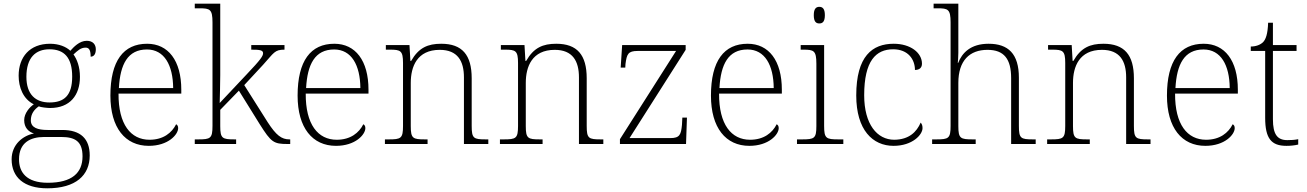

<svg xmlns="http://www.w3.org/2000/svg" viewBox="-20 -780 7078 1040"><path d="M236 240C390 240 466 170 466 62C466 -28 417 -76 317 -76H238C185 -76 147 -88 147 -128C147 -164 166 -187 190 -204C200 -199 235 -195 251 -195C359 -195 413 -264 413 -364C413 -418 397 -459 378 -485C401 -506 417 -522 444 -522C464 -522 471 -506 471 -473C490 -473 499 -489 499 -513C499 -538 484 -559 450 -559C410 -559 379 -525 361 -505C338 -527 299 -543 251 -543C141 -543 81 -471 81 -370C81 -307 105 -244 163 -215C141 -200 111 -167 111 -129C111 -89 134 -66 164 -57C105 -46 43 2 43 83C43 180 110 240 236 240ZM248 -225C173 -225 123 -268 123 -364C123 -468 173 -513 248 -513C328 -513 371 -468 371 -365C371 -262 327 -225 248 -225ZM239 210C121 210 83 151 83 83C83 -7 144 -38 219 -38H311C386 -38 427 -15 427 67C427 157 369 210 239 210Z M786 10C891 10 945 -51 945 -86C945 -97 941 -103 934 -107C911 -61 865 -23 790 -23C688 -23 621 -106 622 -273H962V-294C962 -452 891 -543 777 -543C649 -543 578 -451 578 -262C578 -88 658 10 786 10ZM918 -303H624C631 -432 672 -512 776 -512C870 -512 917 -427 918 -303Z M1035 0H1259V-25H1251C1184 -25 1173 -30 1173 -97V-185L1274 -289L1387 -107C1449 -9 1462 0 1538 0H1552V-25H1548C1505 -25 1476 -47 1430 -118L1303 -319L1405 -429C1465 -495 1467 -511 1521 -511V-536H1341V-511C1385 -511 1405 -509 1405 -492C1405 -477 1394 -459 1315 -376L1170 -222C1171 -267 1173 -325 1173 -374V-760H1035V-735H1061C1117 -735 1131 -730 1131 -659V-98C1131 -30 1120 -25 1053 -25H1035Z M1800 10C1905 10 1959 -51 1959 -86C1959 -97 1955 -103 1948 -107C1925 -61 1879 -23 1804 -23C1702 -23 1635 -106 1636 -273H1976V-294C1976 -452 1905 -543 1791 -543C1663 -543 1592 -451 1592 -262C1592 -88 1672 10 1800 10ZM1932 -303H1638C1645 -432 1686 -512 1790 -512C1884 -512 1931 -427 1932 -303Z M2065 0H2296V-25H2282C2216 -25 2205 -30 2205 -97V-331C2205 -419 2239 -510 2362 -510C2459 -510 2493 -449 2493 -361V0H2625V-25H2612C2545 -25 2535 -30 2535 -98V-356C2535 -483 2483 -543 2370 -543C2298 -543 2248 -522 2207 -450H2203L2198 -536H2070V-511H2093C2150 -511 2163 -505 2163 -439V-98C2163 -30 2152 -25 2085 -25H2065Z M2688 0H2919V-25H2905C2839 -25 2828 -30 2828 -97V-331C2828 -419 2862 -510 2985 -510C3082 -510 3116 -449 3116 -361V0H3248V-25H3235C3168 -25 3158 -30 3158 -98V-356C3158 -483 3106 -543 2993 -543C2921 -543 2871 -522 2830 -450H2826L2821 -536H2693V-511H2716C2773 -511 2786 -505 2786 -439V-98C2786 -30 2775 -25 2708 -25H2688Z M3338 0H3696L3701 -143H3676L3674 -104C3669 -51 3662 -32 3611 -32H3390L3694 -510V-536H3350L3342 -414H3367L3368 -433C3375 -487 3382 -504 3434 -504H3642L3338 -26Z M4039 10C4144 10 4198 -51 4198 -86C4198 -97 4194 -103 4187 -107C4164 -61 4118 -23 4043 -23C3941 -23 3874 -106 3875 -273H4215V-294C4215 -452 4144 -543 4030 -543C3902 -543 3831 -451 3831 -262C3831 -88 3911 10 4039 10ZM4171 -303H3877C3884 -432 3925 -512 4029 -512C4123 -512 4170 -427 4171 -303Z M4418 -653C4436 -653 4448 -663 4448 -698C4448 -732 4436 -743 4418 -743C4400 -743 4388 -732 4388 -698C4388 -663 4400 -653 4418 -653ZM4297 0H4548V-25H4522C4455 -25 4444 -30 4444 -98V-536H4317V-511H4332C4388 -511 4402 -506 4402 -435V-97C4402 -30 4391 -25 4324 -25H4297Z M4820 10C4922 10 4977 -50 4977 -86C4977 -99 4974 -108 4967 -116C4945 -65 4904 -24 4824 -23C4731 -23 4661 -107 4661 -264C4661 -451 4725 -513 4818 -513C4899 -513 4936 -458 4936 -401C4960 -401 4974 -413 4974 -435C4974 -495 4911 -543 4821 -543C4705 -543 4618 -476 4618 -263C4618 -76 4707 10 4820 10Z M5029 0H5265V-25H5249C5182 -25 5171 -30 5171 -97V-331C5171 -452 5232 -510 5329 -510C5419 -510 5457 -460 5457 -357V0H5590V-25H5576C5509 -25 5499 -30 5499 -98V-359C5499 -489 5441 -543 5335 -543C5237 -543 5191 -493 5170 -439H5168C5169 -449 5171 -473 5171 -494V-760H5037V-735H5059C5115 -735 5129 -730 5129 -659V-98C5129 -30 5118 -25 5051 -25H5029Z M5652 0H5883V-25H5869C5803 -25 5792 -30 5792 -97V-331C5792 -419 5826 -510 5949 -510C6046 -510 6080 -449 6080 -361V0H6212V-25H6199C6132 -25 6122 -30 6122 -98V-356C6122 -483 6070 -543 5957 -543C5885 -543 5835 -522 5794 -450H5790L5785 -536H5657V-511H5680C5737 -511 5750 -505 5750 -439V-98C5750 -30 5739 -25 5672 -25H5652Z M6509 10C6614 10 6668 -51 6668 -86C6668 -97 6664 -103 6657 -107C6634 -61 6588 -23 6513 -23C6411 -23 6344 -106 6345 -273H6685V-294C6685 -452 6614 -543 6500 -543C6372 -543 6301 -451 6301 -262C6301 -88 6381 10 6509 10ZM6641 -303H6347C6354 -432 6395 -512 6499 -512C6593 -512 6640 -427 6641 -303Z M6948 10C6969 10 6992 8 7012 3V-26C6991 -22 6975 -21 6953 -21C6899 -21 6875 -52 6875 -134V-504H7003V-536H6875V-657H6849C6847 -595 6836 -566 6821 -551C6806 -537 6783 -528 6755 -528V-504H6833V-142C6833 -30 6866 10 6948 10Z"/></svg>

Font: Noto Serif Sinhala ExtraLight
Style: Regular
Weight: 200
Designer: Jelle Bosma - Monotype Design Team
Foundry: Monotype Imaging Inc.
Version: Version 2.007